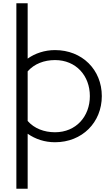

<svg xmlns="http://www.w3.org/2000/svg" viewBox="-20 -822 686 1173"><path d="M149 331V-5C196 28 253 47 316 47C482 47 602 -74 602 -235C602 -396 482 -516 316 -516C253 -516 194 -496 149 -464V-802H80V331ZM149 -386C189 -432 250 -455 316 -455C445 -455 529 -359 529 -235C529 -111 445 -14 316 -14C250 -14 189 -37 149 -83Z"/></svg>

Font: LINE Seed JP_OTF Regular
Style: Regular
Weight: 400
Designer: LY Corporation & Fontrix & Fontworks
Version: Version 1.002